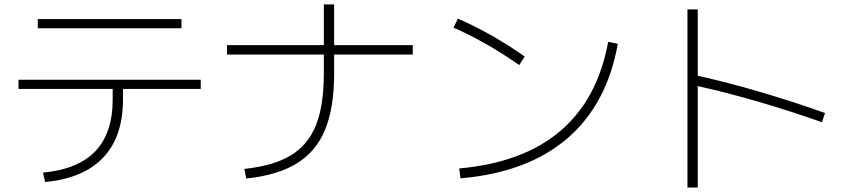

<svg xmlns="http://www.w3.org/2000/svg" viewBox="-20 -793 3790 856"><path d="M482.4 -349.6V-396.5H62.5V-437.5H875V-396.5H528.3V-349.6Q528.3 -183.6 440.2 -90.6Q352.1 2.4 180.7 18.6L171.9 -23.4Q328.1 -38.1 405.3 -119.1Q482.4 -200.2 482.4 -349.6ZM148.4 -708H789.1V-667H148.4Z M1423.8 -464.8V-549.8H992.2V-591.8H1423.8V-773.4H1469.7V-591.8H1820.3V-549.8H1469.7V-464.8Q1469.7 -312.5 1429.4 -214.8Q1389.2 -117.2 1303.2 -64.5Q1217.3 -11.7 1078.1 2.9L1069.3 -40Q1199.7 -53.7 1276.6 -100.3Q1353.5 -147 1388.7 -235.1Q1423.8 -323.2 1423.8 -464.8Z M2691.4 -606.4 2734.4 -597.7Q2686 -327.1 2508.5 -175.3Q2331.1 -23.4 2033.2 2L2027.3 -42Q2311.5 -67.4 2478 -209Q2644.5 -350.6 2691.4 -606.4ZM2002 -669.9 2021.5 -710Q2174.3 -643.1 2319.3 -541L2294.9 -502.9Q2148.9 -605 2002 -669.9Z M3090.8 -409.2V43H3044.9V-751H3090.8V-455.1Q3221.7 -426.3 3368.2 -383.3Q3514.6 -340.3 3658.2 -289.1L3644.5 -248Q3502.4 -298.3 3360.6 -339.6Q3218.8 -380.9 3090.8 -409.2Z"/></svg>

Font: Pretendard JP ExtraLight
Style: Regular
Weight: 200
Designer: Base glyphs from Inter by Rasmus Andersson; Hangeul glyphs from Noto Sans CJK(Source Han Sans) by Jang Soo-young and Kan
Foundry: Kil Hyung-jin
Version: Version 1.309